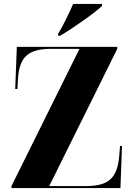

<svg xmlns="http://www.w3.org/2000/svg" viewBox="-20 -951 677 971"><path d="M274 -780V-770H284C347 -807 460 -886 496 -921V-931H350C330 -886 299 -820 274 -780ZM38 0H589L597 -213H587L583 -162C573 -50 529 -10 414 -10H229L573 -704V-714H65L57 -501H68L71 -552C78 -664 123 -704 240 -704H382L38 -10Z"/></svg>

Font: Noto Serif Display Condensed Black
Style: Regular
Weight: 900
Width: 3
Designer: Monotype Design Team
Foundry: Monotype Imaging Inc.
Version: Version 2.009